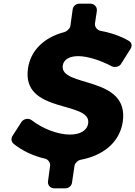

<svg xmlns="http://www.w3.org/2000/svg" viewBox="-20 -869 735 1043"><path d="M647 -208C683 -461 303 -392 321 -513C326 -547 359 -564 405 -564C454 -564 525 -542 587 -509C603 -501 628 -506 637 -521L688 -602C699 -619 697 -637 680 -647C637 -672 584 -691 528 -701C509 -704 493 -723 496 -742L506 -809C509 -831 493 -849 471 -849H410C393 -849 377 -835 375 -819L362 -726C360 -714 342 -698 331 -695C221 -667 146 -596 132 -497C96 -249 477 -323 459 -199C453 -159 415 -138 359 -138C297 -138 214 -168 152 -216C135 -229 109 -224 97 -207L48 -131C39 -116 41 -98 55 -87C101 -50 160 -22 225 -7C242 -3 255 16 252 33L241 114C237 136 253 154 275 154H336C353 154 369 140 371 124L385 30C387 17 405 1 418 -1C537 -23 630 -93 647 -208Z"/></svg>

Font: Trueno
Style: RoundBdIt
Weight: 700
Designer: Julieta Ulanovsky, Jasper
Foundry: Julieta Ulanovsky, Cannot Into Space Fonts
Version: Version 3.001